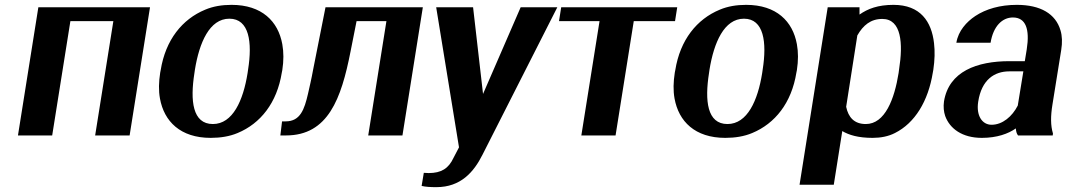

<svg xmlns="http://www.w3.org/2000/svg" viewBox="-20 -558 4395 791"><path d="M54 0H195L270 -471H447L372 0H514L598 -528H138Z M640 -259C634 -220 633 -185 639 -152C656 -58 723 10 848 10C888 10 926 4 959 -10C1053 -49 1121 -134 1141 -259L1143 -269C1149 -308 1149 -343 1143 -376C1126 -470 1059 -538 934 -538C894 -538 858 -532 825 -518C731 -479 662 -394 642 -269ZM781 -257 783 -271C801 -382 843 -481 925 -481C1007 -481 1020 -384 1002 -271L1000 -257C982 -144 939 -47 857 -47C773 -47 763 -143 781 -257Z M1142 -58 1135 0H1158C1332 0 1386 -152 1424 -345L1449 -471H1572L1497 0H1638L1722 -528H1321L1270 -271C1263 -232 1255 -199 1249 -172C1234 -107 1217 -58 1157 -58Z M1777 -528 1871 49 1848 93C1828 136 1798 155 1746 155C1739 155 1733 154 1726 154L1717 208C1734 212 1754 213 1778 213C1878 213 1932 151 1968 79L2276 -528H2125L1970 -171L1929 -528Z M2283 -471H2450L2375 0H2516L2591 -471H2761L2770 -528H2292Z M2760 -259C2754 -220 2753 -185 2759 -152C2776 -58 2843 10 2968 10C3008 10 3046 4 3079 -10C3173 -49 3241 -134 3261 -259L3263 -269C3269 -308 3269 -343 3263 -376C3246 -470 3179 -538 3054 -538C3014 -538 2978 -532 2945 -518C2851 -479 2782 -394 2762 -269ZM2901 -257 2903 -271C2921 -382 2963 -481 3045 -481C3127 -481 3140 -384 3122 -271L3120 -257C3102 -144 3059 -47 2977 -47C2893 -47 2883 -143 2901 -257Z M3274 203H3415L3450 -18C3477 -2 3515 10 3575 10C3608 10 3640 4 3667 -10C3749 -51 3804 -141 3823 -259L3825 -270C3831 -310 3832 -347 3828 -380C3818 -469 3772 -538 3661 -538C3597 -538 3555 -522 3521 -498V-528H3390ZM3466 -118 3512 -412C3536 -454 3567 -480 3615 -480C3694 -480 3701 -379 3684 -272L3682 -257C3665 -150 3626 -47 3547 -47C3499 -47 3475 -75 3466 -118Z M3869 -140C3866 -118 3868 -98 3874 -80C3893 -28 3944 10 4025 10C4087 10 4134 -7 4165 -29C4166 -17 4168 -8 4174 0H4317L4318 -8C4308 -41 4308 -79 4316 -128L4352 -352C4357 -383 4356 -410 4349 -433C4329 -501 4267 -538 4169 -538C4100 -538 4042 -521 3998 -492C3962 -468 3928 -431 3920 -382H4061C4072 -450 4109 -486 4153 -486C4206 -486 4223 -438 4210 -355L4202 -306H4139C4005 -306 3889 -264 3869 -140ZM4010 -139C4024 -230 4077 -264 4138 -264H4196L4173 -123C4150 -78 4110 -44 4065 -44C4026 -44 4001 -82 4010 -139Z"/></svg>

Font: Aerodynamic
Style: Obl
Weight: 500
Designer: Google
Version: Version 2.000980; 2014